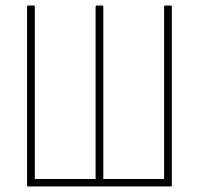

<svg xmlns="http://www.w3.org/2000/svg" viewBox="-20 -675 720 695"><path d="M82 0Q78 0 78 -4V-651Q78 -655 82 -655H101Q106 -655 106 -651V-27H326V-651Q326 -655 330 -655H350Q354 -655 354 -651V-27H574V-651Q574 -655 579 -655H598Q602 -655 602 -651V-4Q602 0 598 0Z"/></svg>

Font: Sofia Sans Cond ExtraLight
Style: Regular
Weight: 200
Width: 3
Designer: Botio Nikoltchev, Ani Petrova
Foundry: lettersoup
Version: Version 4.100; ttfautohint (v1.8.3)